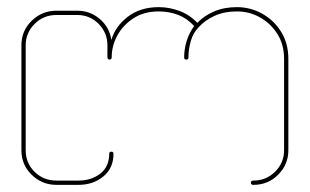

<svg xmlns="http://www.w3.org/2000/svg" viewBox="-20 -518 868 538"><path d="M138 0Q98 0 69 -28Q40 -56 40 -97V-391Q40 -432 69 -460Q98 -488 138 -488H196Q233 -488 260 -464.5Q287 -441 292 -406Q303 -444 338 -471Q373 -498 425 -498Q454 -498 482.5 -487.5Q511 -477 533 -454Q552 -474 580 -486Q608 -498 644 -498Q682 -498 715 -479.5Q748 -461 768 -428.5Q788 -396 788 -353V-97Q788 -57 759.5 -28.5Q731 0 690 0Q683 0 683 -6Q683 -12 690 -12Q726 -12 751 -37Q776 -62 776 -97V-353Q776 -393 757.5 -422.5Q739 -452 709 -469Q679 -486 644 -486Q608 -486 581 -473.5Q554 -461 537 -442Q521 -426 514.5 -402.5Q508 -379 508 -357Q508 -351 502 -351Q496 -351 496 -357Q496 -380 503 -403Q510 -426 524 -445Q504 -467 478.5 -476.5Q453 -486 425 -486Q383 -486 353.5 -466.5Q324 -447 308.5 -418Q293 -389 293 -358Q293 -351 287 -351Q281 -351 281 -358V-391Q281 -426 256.5 -451Q232 -476 196 -476H138Q102 -476 77 -451Q52 -426 52 -391V-97Q52 -61 77 -36.5Q102 -12 138 -12H200Q236 -12 261 -31.5Q286 -51 286 -87Q286 -93 292 -93Q298 -93 298 -87Q298 -47 269.5 -23.5Q241 0 200 0Z"/></svg>

Font: Moirai One
Style: Regular
Weight: 400
Designer: Jiyeon Park
Foundry: JAMO
Version: Version 1.000; ttfautohint (v1.8.4.7-5d5b);gftools[0.9.29]